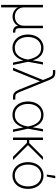

<svg xmlns="http://www.w3.org/2000/svg" viewBox="1147 -1915 972 3306"><g transform="rotate(90 1633.0 -262.0)"><path d="M64 204.1V-515.6H106.9V-190.9Q106.9 -118.2 152.1 -75Q197.3 -31.7 265.6 -31.7Q334 -31.7 378.7 -75Q423.3 -118.2 423.3 -190.9V-515.6H465.8V-105Q465.8 -68.8 480.5 -54Q495.1 -39.1 528.8 -39.1H541V0H528.8Q432.6 0 424.3 -87.9Q408.2 -52.2 381.1 -31.2Q354 -10.3 323.5 -1Q293 8.3 265.1 8.3Q237.8 8.3 207.3 -1Q176.8 -10.3 149.9 -31Q123 -51.8 106.9 -86.9V204.1Z M805.2 9.3Q736.8 9.3 684.8 -25.1Q632.8 -59.6 603.5 -119.9Q574.2 -180.2 574.2 -257.3Q574.2 -335 603.5 -395.3Q632.8 -455.6 684.8 -490.2Q736.8 -524.9 805.2 -524.9Q890.1 -524.9 943.1 -474.1Q996.1 -423.3 1019 -338.9L1049.8 -515.6H1091.3L1043.5 -259.3L1098.6 0H1057.6L1021 -178.7Q1000 -97.2 945.8 -43.9Q891.6 9.3 805.2 9.3ZM1004.9 -256.8 1000.5 -278.3Q980.5 -373.5 933.1 -429.2Q885.7 -484.9 805.2 -484.9Q749 -484.9 706.8 -456.1Q664.6 -427.2 640.9 -376Q617.2 -324.7 617.2 -257.3Q617.2 -190.4 640.6 -139.4Q664.1 -88.4 706.5 -59.6Q749 -30.8 805.2 -30.8Q886.7 -30.8 935.8 -87.9Q984.9 -145 1001 -234.4Z M1147 0 1357.4 -516.6 1319.8 -609.9Q1300.8 -656.7 1283.4 -672.4Q1266.1 -688 1232.4 -688H1187V-727.5H1232.4Q1279.8 -727.5 1307.4 -704.8Q1335 -682.1 1358.4 -624L1562.5 -117.7Q1581.5 -70.8 1598.9 -55.2Q1616.2 -39.6 1649.9 -39.6H1695.3V0H1649.9Q1602.5 0 1575 -22.9Q1547.4 -45.9 1523.9 -103.5L1431.6 -333.5Q1418.5 -366.7 1405.5 -399.9Q1392.6 -433.1 1379.9 -466.3Q1366.7 -433.1 1353.8 -399.9Q1340.8 -366.7 1327.6 -333.5L1192.9 0Z M1958 9.3Q1889.6 9.3 1837.6 -25.1Q1785.6 -59.6 1756.3 -119.9Q1727.1 -180.2 1727.1 -257.3Q1727.1 -335 1756.3 -395.3Q1785.6 -455.6 1837.6 -490.2Q1889.6 -524.9 1958 -524.9Q2043 -524.9 2095.9 -474.1Q2148.9 -423.3 2171.9 -338.9L2202.6 -515.6H2244.1L2196.3 -259.3L2251.5 0H2210.4L2173.8 -178.7Q2152.8 -97.2 2098.6 -43.9Q2044.4 9.3 1958 9.3ZM2157.7 -256.8 2153.3 -278.3Q2133.3 -373.5 2085.9 -429.2Q2038.6 -484.9 1958 -484.9Q1901.9 -484.9 1859.6 -456.1Q1817.4 -427.2 1793.7 -376Q1770 -324.7 1770 -257.3Q1770 -190.4 1793.5 -139.4Q1816.9 -88.4 1859.4 -59.6Q1901.9 -30.8 1958 -30.8Q2039.6 -30.8 2088.6 -87.9Q2137.7 -145 2153.8 -234.4Z M2390.6 -515.6V-279.3H2443.8L2679.7 -515.6H2734.4L2478.5 -257.8L2735.4 0H2679.7L2439.5 -239.3H2390.6V0H2347.7V-515.6Z M3002.4 9.3Q2934.1 9.3 2882.1 -25.1Q2830.1 -59.6 2800.8 -119.9Q2771.5 -180.2 2771.5 -257.3Q2771.5 -335 2800.8 -395.3Q2830.1 -455.6 2882.1 -490.2Q2934.1 -524.9 3002.4 -524.9Q3070.3 -524.9 3122.3 -490.2Q3174.3 -455.6 3203.4 -395.3Q3232.4 -335 3232.4 -257.3Q3232.4 -180.2 3203.4 -119.9Q3174.3 -59.6 3122.3 -25.1Q3070.3 9.3 3002.4 9.3ZM3002.4 -30.8Q3058.1 -30.8 3100.3 -59.6Q3142.6 -88.4 3166 -139.4Q3189.5 -190.4 3189.5 -257.3Q3189.5 -324.7 3166 -376Q3142.6 -427.2 3100.3 -456.1Q3058.1 -484.9 3002.4 -484.9Q2946.3 -484.9 2904.1 -456.1Q2861.8 -427.2 2838.1 -376Q2814.5 -324.7 2814.5 -257.3Q2814.5 -190.4 2837.9 -139.4Q2861.3 -88.4 2903.8 -59.6Q2946.3 -30.8 3002.4 -30.8ZM2986.8 -582 3005.9 -727.5H3049.8L3020 -582Z"/></g></svg>

Font: Inter Display ExtraLight
Style: Regular
Weight: 200
Designer: Rasmus Andersson
Foundry: rsms
Version: Version 4.000;git-a52131595